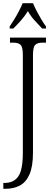

<svg xmlns="http://www.w3.org/2000/svg" viewBox="-20 -951 340 1211"><path d="M1 240V203H7Q67 203 95.5 161.5Q124 120 124 13V-606Q124 -655 109.5 -668.5Q95 -682 63 -682H43V-714H270V-682H249Q217 -682 202.5 -668.5Q188 -655 188 -603V12Q188 99 166 149Q144 199 104.5 219.5Q65 240 12 240ZM41 -784Q54 -803 70 -829Q86 -855 100 -882Q114 -909 123 -931H188Q197 -909 211 -882Q225 -855 240.5 -829Q256 -803 270 -784V-771H246Q220 -798 197 -823.5Q174 -849 156 -881Q136 -849 113.5 -823.5Q91 -798 64 -771H41Z"/></svg>

Font: Noto Serif Condensed Light
Style: Regular
Weight: 300
Width: 3
Designer: Monotype Design Team
Foundry: Monotype Imaging Inc.
Version: Version 2.013